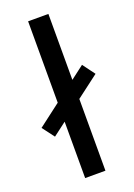

<svg xmlns="http://www.w3.org/2000/svg" viewBox="-150 -798 594 854"><g transform="rotate(-20 147.0 -371.0)"><path d="M99 0V-742H195V0ZM36 -219 -7 -276 258 -478 301 -420Z"/></g></svg>

Font: Montserrat Medium
Style: Regular
Weight: 500
Designer: Julieta Ulanovsky
Foundry: Julieta Ulanovsky
Version: Version 9.000; ttfautohint (v1.8.4.7-5d5b)